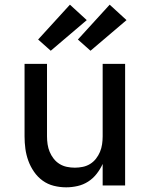

<svg xmlns="http://www.w3.org/2000/svg" viewBox="-20 -793 640 821"><path d="M263 8Q236 8 210 1.5Q184 -5 162.5 -20.5Q141 -36 125.5 -58.5Q110 -81 101 -106Q92 -131 88.5 -157Q85 -183 85 -210V-520H181V-210Q181 -193 183.5 -176Q186 -159 192.5 -143.5Q199 -128 209.5 -114.5Q220 -101 234.5 -92Q249 -83 266 -79.5Q283 -76 300 -76Q317 -76 334 -79.5Q351 -83 365.5 -92Q380 -101 390.5 -114.5Q401 -128 407.5 -143.5Q414 -159 416.5 -176Q419 -193 419 -210V-520H515V0H419V-92Q409 -70 393.5 -50Q378 -30 357 -16.5Q336 -3 311.5 2.5Q287 8 263 8ZM367 -576 313 -624 449 -773 521 -707ZM197 -576 143 -624 279 -773 351 -707Z"/></svg>

Font: Zed Mono Medium Extended
Style: Regular
Weight: 500
Width: 7
Monospace: yes
Designer: Belleve Invis
Foundry: Belleve Invis
Version: Version 1.0.0; ttfautohint (v1.8.4)